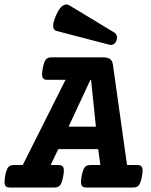

<svg xmlns="http://www.w3.org/2000/svg" viewBox="-53 -835 672 855"><path d="M238.8 -479.5H159.2Q150.9 -479.5 145.5 -481.4Q140.1 -483.4 137.2 -489Q134.3 -494.6 134.3 -504.4Q134.3 -514.2 137.2 -529.8Q140.1 -545.4 143.6 -555.2Q147 -564.9 151.6 -570.3Q156.2 -575.7 162.4 -577.6Q168.5 -579.6 176.8 -579.6H406.2Q425.8 -579.6 436.5 -572.3Q447.3 -564.9 449.7 -547.9L512.7 -100.1H557.1Q565.4 -100.1 570.8 -98.1Q576.2 -96.2 579.1 -90.8Q582 -85.4 582 -75.7Q582 -65.9 579.1 -50.3Q576.2 -34.7 572.8 -24.9Q569.3 -15.1 564.7 -9.5Q560.1 -3.9 554 -2Q547.9 0 539.6 0H332.5Q324.2 0 318.8 -2Q313.5 -3.9 310.5 -9.5Q307.6 -15.1 307.6 -24.9Q307.6 -34.7 310.5 -50.3Q313.5 -65.9 316.9 -75.7Q320.3 -85.4 325 -90.8Q329.6 -96.2 335.7 -98.1Q341.8 -100.1 350.1 -100.1H394L384.3 -170.9H206.5L172.4 -100.1H206.5Q214.8 -100.1 220.2 -98.1Q225.6 -96.2 228.5 -90.8Q231.4 -85.4 231.4 -75.7Q231.4 -65.9 228.5 -50.3Q225.6 -34.7 222.2 -24.9Q218.8 -15.1 214.1 -9.5Q209.5 -3.9 203.4 -2Q197.3 0 189 0H-8.3Q-16.6 0 -22 -2Q-27.3 -3.9 -30 -9.5Q-32.7 -15.1 -32.7 -24.9Q-32.7 -34.7 -30.3 -50.3Q-27.3 -65.9 -23.9 -75.7Q-20.5 -85.4 -15.9 -90.8Q-11.2 -96.2 -5.1 -98.1Q1 -100.1 9.3 -100.1H48.3ZM374 -271 352.5 -479.5H349.6L252.4 -271ZM454.6 -690.9Q464.4 -685.1 467 -675.5Q469.7 -666 465.8 -655.3Q461.9 -644 453.1 -638.4Q444.3 -632.8 432.6 -636.2L198.2 -697.3Q185.5 -700.7 183.8 -717Q182.1 -733.4 196.8 -767.1Q211.4 -800.3 226.6 -809.8Q241.7 -819.3 255.4 -811.5Z"/></svg>

Font: Courier Prime
Style: Bold Italic
Weight: 700
Monospace: yes
Designer: Alan Dague-Greene
Foundry: Quote-Unquote Apps
Version: Version 1.202